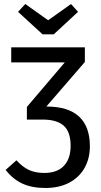

<svg xmlns="http://www.w3.org/2000/svg" viewBox="-20 -925 502 957"><path d="M428 -196Q428 -135 401.5 -88Q375 -41 325 -14.5Q275 12 206 12Q139 12 91.5 -10Q44 -32 8 -78L62 -126Q93 -92 125 -77.5Q157 -63 201 -63Q265 -63 298.5 -98.5Q332 -134 332 -198Q332 -268 297.5 -298.5Q263 -329 193 -329H114V-392L303 -614H36V-689H403V-616L211 -394H212Q320 -394 374 -344Q428 -294 428 -196ZM369 -866 248 -754H192L70 -866L106 -905L220 -824L334 -905Z"/></svg>

Font: Fira Sans Condensed
Style: Regular
Weight: 400
Width: 3
Designer: bBox Type GmbH & Carrois Corporate GbR & Edenspiekermann AG
Foundry: bBox Type GmbH & Carrois Corporate GbR & Edenspiekermann AG
Version: Version 4.301